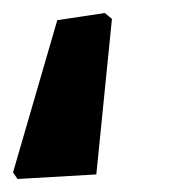

<svg xmlns="http://www.w3.org/2000/svg" viewBox="-29 -112 270 295"><path d="M-2 163 -9 153 59 -81 132 -92 143 -83 119 156Z"/></svg>

Font: Alegreya Sans SC ExtraBold
Style: Italic
Weight: 800
Italic angle: -7°
Designer: Juan Pablo del Peral
Foundry: Huerta Tipografica
Version: Version 2.007